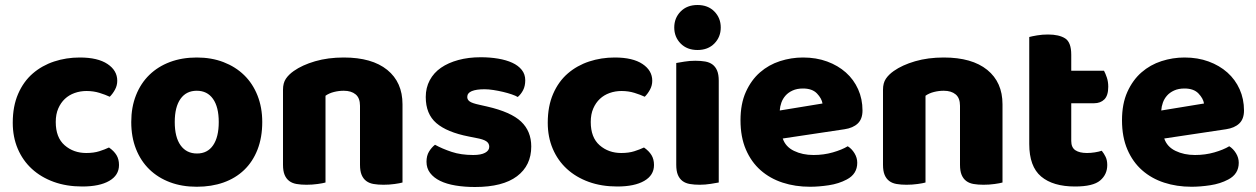

<svg xmlns="http://www.w3.org/2000/svg" viewBox="-20 -731 5026 768"><path d="M326 -367Q301 -367 278.5 -359Q256 -351 239.5 -335.5Q223 -320 213 -297Q203 -274 203 -243Q203 -181 238.5 -150Q274 -119 325 -119Q355 -119 377 -126Q399 -133 416 -141Q436 -127 446 -110.5Q456 -94 456 -71Q456 -30 417 -7.5Q378 15 309 15Q246 15 195 -3.5Q144 -22 107.5 -55.5Q71 -89 51 -136Q31 -183 31 -240Q31 -306 52.5 -355.5Q74 -405 111 -437Q148 -469 196.5 -485Q245 -501 299 -501Q371 -501 410 -475Q449 -449 449 -408Q449 -389 440 -372.5Q431 -356 419 -344Q402 -352 378 -359.5Q354 -367 326 -367Z M1029 -243Q1029 -181 1010 -132.5Q991 -84 956.5 -51Q922 -18 874 -1Q826 16 767 16Q708 16 660 -2Q612 -20 577.5 -53.5Q543 -87 524 -135Q505 -183 505 -243Q505 -302 524 -350Q543 -398 577.5 -431.5Q612 -465 660 -483Q708 -501 767 -501Q826 -501 874 -482.5Q922 -464 956.5 -430.5Q991 -397 1010 -349Q1029 -301 1029 -243ZM679 -243Q679 -182 702.5 -149.5Q726 -117 768 -117Q810 -117 832.5 -150Q855 -183 855 -243Q855 -303 832 -335.5Q809 -368 767 -368Q725 -368 702 -335.5Q679 -303 679 -243Z M1420 -308Q1420 -339 1402.5 -353.5Q1385 -368 1355 -368Q1335 -368 1315.5 -363Q1296 -358 1282 -348V-1Q1272 2 1250.5 5Q1229 8 1206 8Q1184 8 1166.5 5Q1149 2 1137 -7Q1125 -16 1118.5 -31.5Q1112 -47 1112 -72V-372Q1112 -399 1123.5 -416Q1135 -433 1155 -447Q1189 -471 1240.5 -486Q1292 -501 1355 -501Q1468 -501 1529 -451.5Q1590 -402 1590 -314V-1Q1580 2 1558.5 5Q1537 8 1514 8Q1492 8 1474.5 5Q1457 2 1445 -7Q1433 -16 1426.5 -31.5Q1420 -47 1420 -72Z M2105 -145Q2105 -69 2048 -26Q1991 17 1880 17Q1838 17 1802 11Q1766 5 1740.5 -7.5Q1715 -20 1700.5 -39Q1686 -58 1686 -84Q1686 -108 1696 -124.5Q1706 -141 1720 -152Q1749 -136 1786.5 -123.5Q1824 -111 1873 -111Q1904 -111 1920.5 -120Q1937 -129 1937 -144Q1937 -158 1925 -166Q1913 -174 1885 -179L1855 -185Q1768 -202 1725.5 -238.5Q1683 -275 1683 -343Q1683 -380 1699 -410Q1715 -440 1744 -460Q1773 -480 1813.5 -491Q1854 -502 1903 -502Q1940 -502 1972.5 -496.5Q2005 -491 2029 -480Q2053 -469 2067 -451.5Q2081 -434 2081 -410Q2081 -387 2072.5 -370.5Q2064 -354 2051 -343Q2043 -348 2027 -353.5Q2011 -359 1992 -363.5Q1973 -368 1953.5 -371Q1934 -374 1918 -374Q1885 -374 1867 -366.5Q1849 -359 1849 -343Q1849 -332 1859 -325Q1869 -318 1897 -312L1928 -305Q2024 -283 2064.5 -244.5Q2105 -206 2105 -145Z M2466 -367Q2441 -367 2418.5 -359Q2396 -351 2379.5 -335.5Q2363 -320 2353 -297Q2343 -274 2343 -243Q2343 -181 2378.5 -150Q2414 -119 2465 -119Q2495 -119 2517 -126Q2539 -133 2556 -141Q2576 -127 2586 -110.5Q2596 -94 2596 -71Q2596 -30 2557 -7.5Q2518 15 2449 15Q2386 15 2335 -3.5Q2284 -22 2247.5 -55.5Q2211 -89 2191 -136Q2171 -183 2171 -240Q2171 -306 2192.5 -355.5Q2214 -405 2251 -437Q2288 -469 2336.5 -485Q2385 -501 2439 -501Q2511 -501 2550 -475Q2589 -449 2589 -408Q2589 -389 2580 -372.5Q2571 -356 2559 -344Q2542 -352 2518 -359.5Q2494 -367 2466 -367Z M2677 -621Q2677 -659 2702.5 -685Q2728 -711 2770 -711Q2812 -711 2837.5 -685Q2863 -659 2863 -621Q2863 -583 2837.5 -557Q2812 -531 2770 -531Q2728 -531 2702.5 -557Q2677 -583 2677 -621ZM2855 -1Q2844 1 2822.5 4.5Q2801 8 2779 8Q2757 8 2739.5 5Q2722 2 2710 -7Q2698 -16 2691.5 -31.5Q2685 -47 2685 -72V-479Q2696 -481 2717.5 -484.5Q2739 -488 2761 -488Q2783 -488 2800.5 -485Q2818 -482 2830 -473Q2842 -464 2848.5 -448.5Q2855 -433 2855 -408Z M3220 16Q3161 16 3110.5 -0.5Q3060 -17 3022.5 -50Q2985 -83 2963.5 -133Q2942 -183 2942 -250Q2942 -316 2963.5 -363.5Q2985 -411 3020 -441.5Q3055 -472 3100 -486.5Q3145 -501 3192 -501Q3245 -501 3288.5 -485Q3332 -469 3363.5 -441Q3395 -413 3412.5 -374Q3430 -335 3430 -289Q3430 -255 3411 -237Q3392 -219 3358 -214L3111 -177Q3122 -144 3156 -127.5Q3190 -111 3234 -111Q3275 -111 3311.5 -121.5Q3348 -132 3371 -146Q3387 -136 3398 -118Q3409 -100 3409 -80Q3409 -35 3367 -13Q3335 4 3295 10Q3255 16 3220 16ZM3192 -377Q3168 -377 3150.5 -369Q3133 -361 3122 -348.5Q3111 -336 3105.5 -320.5Q3100 -305 3099 -289L3270 -317Q3267 -337 3248 -357Q3229 -377 3192 -377Z M3820 -308Q3820 -339 3802.5 -353.5Q3785 -368 3755 -368Q3735 -368 3715.5 -363Q3696 -358 3682 -348V-1Q3672 2 3650.5 5Q3629 8 3606 8Q3584 8 3566.5 5Q3549 2 3537 -7Q3525 -16 3518.5 -31.5Q3512 -47 3512 -72V-372Q3512 -399 3523.5 -416Q3535 -433 3555 -447Q3589 -471 3640.5 -486Q3692 -501 3755 -501Q3868 -501 3929 -451.5Q3990 -402 3990 -314V-1Q3980 2 3958.5 5Q3937 8 3914 8Q3892 8 3874.5 5Q3857 2 3845 -7Q3833 -16 3826.5 -31.5Q3820 -47 3820 -72Z M4265 -167Q4265 -141 4281.5 -130Q4298 -119 4328 -119Q4343 -119 4359 -121.5Q4375 -124 4387 -128Q4396 -117 4402.5 -103.5Q4409 -90 4409 -71Q4409 -33 4380.5 -9Q4352 15 4280 15Q4192 15 4144.5 -25Q4097 -65 4097 -155V-583Q4108 -586 4128.5 -589.5Q4149 -593 4172 -593Q4216 -593 4240.5 -577.5Q4265 -562 4265 -512V-448H4396Q4402 -437 4407.5 -420.5Q4413 -404 4413 -384Q4413 -349 4397.5 -333.5Q4382 -318 4356 -318H4265Z M4746 16Q4687 16 4636.5 -0.5Q4586 -17 4548.5 -50Q4511 -83 4489.5 -133Q4468 -183 4468 -250Q4468 -316 4489.5 -363.5Q4511 -411 4546 -441.5Q4581 -472 4626 -486.5Q4671 -501 4718 -501Q4771 -501 4814.5 -485Q4858 -469 4889.5 -441Q4921 -413 4938.5 -374Q4956 -335 4956 -289Q4956 -255 4937 -237Q4918 -219 4884 -214L4637 -177Q4648 -144 4682 -127.5Q4716 -111 4760 -111Q4801 -111 4837.5 -121.5Q4874 -132 4897 -146Q4913 -136 4924 -118Q4935 -100 4935 -80Q4935 -35 4893 -13Q4861 4 4821 10Q4781 16 4746 16ZM4718 -377Q4694 -377 4676.5 -369Q4659 -361 4648 -348.5Q4637 -336 4631.5 -320.5Q4626 -305 4625 -289L4796 -317Q4793 -337 4774 -357Q4755 -377 4718 -377Z"/></svg>

Font: Baloo Bhaijaan
Style: Regular
Weight: 400
Designer: Devika Bhansali and Ek Type
Foundry: Ek Type
Version: Version 1.443;PS 1.000;hotconv 16.6.51;makeotf.lib2.5.65220;